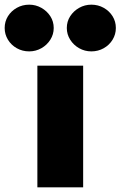

<svg xmlns="http://www.w3.org/2000/svg" viewBox="-109 -802 516 822"><path d="M51 0V-521H247V0ZM16 -582Q-13 -582 -37 -595.5Q-61 -609 -75 -632Q-89 -655 -89 -682Q-89 -710 -75 -732.5Q-61 -755 -37 -768.5Q-13 -782 16 -782Q44 -782 68 -768.5Q92 -755 106.5 -732.5Q121 -710 121 -682Q121 -655 106.5 -632Q92 -609 68 -595.5Q44 -582 16 -582ZM282 -582Q254 -582 230 -595.5Q206 -609 191.5 -632Q177 -655 177 -682Q177 -710 191.5 -732.5Q206 -755 230 -768.5Q254 -782 282 -782Q311 -782 335 -768.5Q359 -755 373 -732.5Q387 -710 387 -682Q387 -655 373 -632Q359 -609 335 -595.5Q311 -582 282 -582Z"/></svg>

Font: REM ExtraBold
Style: Regular
Weight: 800
Designer: Octavio Pardo
Foundry: Ashler Design
Version: Version 1.005;gftools[0.9.28]